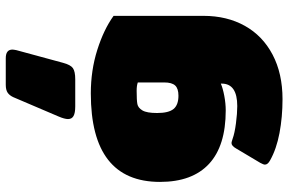

<svg xmlns="http://www.w3.org/2000/svg" viewBox="-187 -643 1000 666"><g transform="rotate(-90 313.0 -310.0)"><path d="M233 -574Q233 -586 242 -607L309 -764Q315 -777 324.5 -783.5Q334 -790 352 -790H444Q474 -790 474 -767Q474 -763 472 -753L428 -591Q421 -565 409.5 -557Q398 -549 371 -549H277Q254 -549 243.5 -555Q233 -561 233 -574ZM90 127Q75 119 75 109Q75 104 81 93L131 9Q140 -7 150 -7Q153 -7 165 -3Q184 4 218.5 8.5Q253 13 278 13Q356 13 356 -41V-44Q340 -37 313.5 -32Q287 -27 263 -27Q140 -27 77.5 -85Q15 -143 15 -255Q15 -495 322 -495Q402 -495 473 -472.5Q544 -450 591 -416V-104Q591 -23 556.5 39Q522 101 456.5 135.5Q391 170 302 170Q240 170 184.5 159.5Q129 149 90 127ZM360 -240V-332Q349 -336 331 -336Q298 -336 285 -333.5Q272 -331 263 -316Q254 -301 254 -265Q254 -225 268 -208Q282 -191 314 -191Q339 -191 349.5 -202.5Q360 -214 360 -240Z"/></g></svg>

Font: Mitr
Style: Bold
Weight: 700
Designer: Thanarat Vachiruckul
Foundry: Cadson Demak
Version: Version 1.003